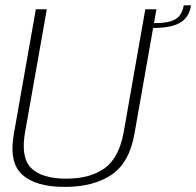

<svg xmlns="http://www.w3.org/2000/svg" viewBox="-20 -710 750 734"><path d="M227.5 4.5Q338 4.5 406.5 -42Q475 -88.5 494 -198.5L578 -674.5H535.5L453 -205.5Q435.5 -107.5 380.5 -67.2Q325.5 -27 233 -27Q140.5 -27 99.5 -67.2Q58.5 -107.5 76 -205.5L159 -674.5H117L33 -198.5Q13.5 -88.5 65.2 -42Q117 4.5 227.5 4.5ZM567.5 -621.5 564.5 -603Q612 -603 642.2 -612Q672.5 -621 689 -640Q705.5 -659 710.5 -689.5H682.5Q678 -664.5 666.2 -649.8Q654.5 -635 631 -628.2Q607.5 -621.5 567.5 -621.5Z"/></svg>

Font: Anybody UltraCondensed Thin ExtraLight
Style: Italic
Weight: 250
Italic angle: -10°
Version: Version 1.111